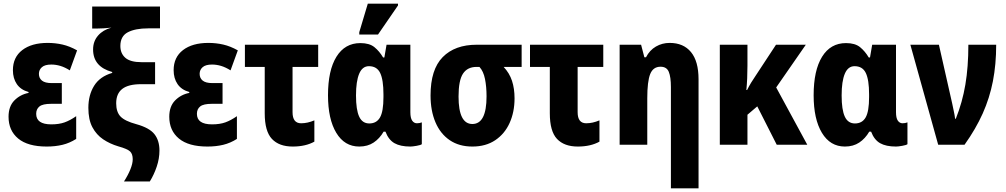

<svg xmlns="http://www.w3.org/2000/svg" viewBox="-20 -796 5531 1056"><path d="M237 10Q133 10 80 -34Q27 -78 27 -154Q27 -211 59 -243.5Q91 -276 137 -285V-290Q94 -302 72.5 -333.5Q51 -365 51 -410Q51 -481 102.5 -520.5Q154 -560 242 -560Q284 -560 323.5 -551Q363 -542 404 -519L364 -409Q337 -426 312 -433.5Q287 -441 262 -441Q227 -441 210.5 -426.5Q194 -412 194 -390Q194 -366 211 -352.5Q228 -339 264 -339H320V-225H261Q215 -225 197 -210.5Q179 -196 179 -170Q179 -112 262 -112Q305 -112 335.5 -123Q366 -134 399 -157V-32Q363 -9 323.5 0.5Q284 10 237 10Z M662 202Q685 166 697.5 134.5Q710 103 710 80Q710 51 695.5 37Q681 23 631 9Q584 -5 547 -30Q510 -55 488 -96.5Q466 -138 466 -203Q466 -273 497.5 -324Q529 -375 597 -395V-400Q492 -429 492 -524Q492 -569 519.5 -600.5Q547 -632 593 -644Q548 -639 511 -639H487V-760H860V-640H795Q724 -640 683 -618.5Q642 -597 642 -543Q642 -502 669.5 -478Q697 -454 759 -454H833V-333H756Q686 -333 652.5 -307Q619 -281 619 -228Q619 -180 643 -155Q667 -130 730 -113Q802 -93 829.5 -58Q857 -23 857 32Q857 76 842 120.5Q827 165 804 202Z M1121 10Q1017 10 964 -34Q911 -78 911 -154Q911 -211 943 -243.5Q975 -276 1021 -285V-290Q978 -302 956.5 -333.5Q935 -365 935 -410Q935 -481 986.5 -520.5Q1038 -560 1126 -560Q1168 -560 1207.5 -551Q1247 -542 1288 -519L1248 -409Q1221 -426 1196 -433.5Q1171 -441 1146 -441Q1111 -441 1094.5 -426.5Q1078 -412 1078 -390Q1078 -366 1095 -352.5Q1112 -339 1148 -339H1204V-225H1145Q1099 -225 1081 -210.5Q1063 -196 1063 -170Q1063 -112 1146 -112Q1189 -112 1219.5 -123Q1250 -134 1283 -157V-32Q1247 -9 1207.5 0.5Q1168 10 1121 10Z M1590 10Q1515 10 1475.5 -32Q1436 -74 1436 -173V-428H1327V-550H1730V-428H1589V-179Q1589 -118 1636 -118Q1654 -118 1672 -122Q1690 -126 1709 -134V-17Q1686 -4 1656 3Q1626 10 1590 10Z M1956 10Q1875 10 1829.5 -65.5Q1784 -141 1784 -272Q1784 -409 1830.5 -484Q1877 -559 1962 -559Q2012 -559 2039.5 -536.5Q2067 -514 2087 -480H2094L2106 -550H2237V-179Q2237 -147 2247 -132.5Q2257 -118 2273 -118Q2288 -118 2300 -123V-3Q2294 2 2271.5 6Q2249 10 2237 10Q2182 10 2149.5 -8.5Q2117 -27 2100 -72H2090Q2068 -34 2035 -12Q2002 10 1956 10ZM2011 -117Q2051 -117 2070 -150Q2089 -183 2089 -262V-277Q2089 -357 2071 -394.5Q2053 -432 2009 -432Q1973 -432 1955.5 -390.5Q1938 -349 1938 -271Q1938 -192 1955.5 -154.5Q1973 -117 2011 -117ZM1956 -606V-619L2003 -776H2169V-766L2059 -606Z M2578 10Q2505 10 2453.5 -25Q2402 -60 2375 -123.5Q2348 -187 2348 -271Q2348 -414 2415 -482Q2482 -550 2602 -550H2849V-428H2750Q2782 -394 2796 -351.5Q2810 -309 2810 -255Q2810 -180 2783 -120Q2756 -60 2704 -25Q2652 10 2578 10ZM2578 -114Q2656 -114 2656 -266Q2656 -319 2647.5 -361.5Q2639 -404 2617 -428H2601Q2551 -428 2526.5 -391Q2502 -354 2502 -265Q2502 -114 2578 -114Z M3158 10Q3083 10 3043.5 -32Q3004 -74 3004 -173V-428H2895V-550H3298V-428H3157V-179Q3157 -118 3204 -118Q3222 -118 3240 -122Q3258 -126 3277 -134V-17Q3254 -4 3224 3Q3194 10 3158 10Z M3670 240V-317Q3670 -372 3658.5 -400.5Q3647 -429 3613 -429Q3572 -429 3556 -388.5Q3540 -348 3540 -256V0H3388V-550H3506L3524 -481H3533Q3553 -520 3587.5 -540Q3622 -560 3663 -560Q3739 -560 3780.5 -509.5Q3822 -459 3822 -360V240Z M4412 -550 4249 -315 4420 0H4252L4145 -211L4091 -165V0H3939V-550H4091V-435Q4091 -399 4089.5 -365.5Q4088 -332 4085 -301H4089Q4099 -321 4111 -341Q4123 -361 4135 -378L4248 -550Z M4627 10Q4546 10 4500.5 -65.5Q4455 -141 4455 -272Q4455 -409 4501.5 -484Q4548 -559 4633 -559Q4683 -559 4710.5 -536.5Q4738 -514 4758 -480H4765L4777 -550H4908V-179Q4908 -147 4918 -132.5Q4928 -118 4944 -118Q4959 -118 4971 -123V-3Q4965 2 4942.5 6Q4920 10 4908 10Q4853 10 4820.5 -8.5Q4788 -27 4771 -72H4761Q4739 -34 4706 -12Q4673 10 4627 10ZM4682 -117Q4722 -117 4741 -150Q4760 -183 4760 -262V-277Q4760 -357 4742 -394.5Q4724 -432 4680 -432Q4644 -432 4626.5 -390.5Q4609 -349 4609 -271Q4609 -192 4626.5 -154.5Q4644 -117 4682 -117Z M5140 0 4987 -550H5144L5217 -227Q5221 -206 5226 -184Q5231 -162 5233 -143H5237Q5273 -233 5289.5 -330.5Q5306 -428 5306 -550H5459Q5459 -442 5441 -349.5Q5423 -257 5385 -172Q5347 -87 5285 0Z"/></svg>

Font: Noto Sans Condensed ExtraBold
Style: Regular
Weight: 800
Width: 3
Designer: Monotype Design Team
Foundry: Monotype Imaging Inc.
Version: Version 2.013; ttfautohint (v1.8.4.7-5d5b)